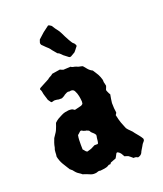

<svg xmlns="http://www.w3.org/2000/svg" viewBox="-144 -867 827 977"><g transform="rotate(-20 269.0 -378.5)"><path d="M331 -621Q329 -619 329 -619Q325 -614 321.5 -609Q318 -604 313 -599L289 -585Q281 -583 276 -588Q271 -592 265 -596.5Q259 -601 254 -605Q248 -610 243 -616Q238 -622 230 -624Q225 -631 219.5 -636.5Q214 -642 209 -649Q204 -657 198 -663Q192 -669 186 -674Q183 -678 179.5 -680.5Q176 -683 173 -687Q159 -697 167 -713Q168 -715 168.5 -717.5Q169 -720 170 -721Q178 -728 185.5 -735Q193 -742 201 -749Q209 -755 217 -761Q225 -767 233 -773Q238 -773 239 -772Q244 -769 248 -766.5Q252 -764 254 -759Q261 -747 270 -736Q279 -725 285 -712Q290 -701 295.5 -690.5Q301 -680 307 -669Q311 -663 314.5 -656.5Q318 -650 323 -645Q326 -644 328 -641Q330 -638 331 -636Q338 -628 331 -621ZM492 -67Q494 -58 489 -53Q479 -43 473 -30Q469 -23 464.5 -16Q460 -9 457 -1Q450 11 434 14Q425 7 412 9Q407 4 401.5 0Q396 -4 390 -9Q386 -10 381 -12Q376 -14 371 -15Q367 -23 361.5 -31.5Q356 -40 347 -45Q345 -47 339 -45Q337 -43 336 -40Q333 -35 331 -30.5Q329 -26 325 -20L296 -9Q293 -7 291 -2Q289 -1 285.5 -1.5Q282 -2 279 0Q272 5 264.5 7Q257 9 248 10Q244 10 240 11Q236 12 231 12Q225 10 219.5 11.5Q214 13 209 15Q192 18 179 13Q159 4 139 -2Q134 -7 128 -10.5Q122 -14 117 -18Q114 -21 111.5 -23Q109 -25 107 -28Q103 -32 100.5 -36Q98 -40 93 -43Q92 -44 90.5 -45.5Q89 -47 87 -48Q74 -68 62.5 -87.5Q51 -107 46 -131Q48 -142 48 -154.5Q48 -167 53 -178Q55 -191 59 -202.5Q63 -214 67 -224Q73 -234 79 -242Q85 -250 89 -259Q93 -267 96 -276.5Q99 -286 102 -294Q112 -304 123 -310.5Q134 -317 145 -322Q155 -327 164 -329Q173 -331 183 -332Q188 -332 192 -332Q196 -332 200 -331Q205 -330 208 -327.5Q211 -325 215 -323Q224 -325 232 -327Q240 -329 248 -331Q251 -331 253.5 -333Q256 -335 258 -336Q262 -338 262 -342Q263 -345 263 -351Q262 -366 259 -381.5Q256 -397 248 -412Q242 -423 228 -422Q225 -422 223.5 -421Q222 -420 220 -421Q212 -423 205.5 -419.5Q199 -416 193 -413Q189 -409 184 -406.5Q179 -404 173 -401H156Q152 -402 146.5 -403Q141 -404 135 -404Q130 -404 125 -402Q120 -400 115 -401Q108 -412 105 -415Q102 -418 100 -428Q98 -434 96 -440.5Q94 -447 92 -454Q91 -461 89.5 -468Q88 -475 84 -481Q84 -482 84.5 -483Q85 -484 85 -485Q86 -486 87.5 -487Q89 -488 90 -489L141 -516Q145 -520 149.5 -522.5Q154 -525 158 -527Q164 -530 169 -535Q180 -537 191 -538.5Q202 -540 213 -542Q218 -539 230 -535Q240 -536 249.5 -536Q259 -536 269 -537Q275 -532 283 -531Q291 -530 298 -527Q305 -523 312.5 -522Q320 -521 329 -518Q337 -508 346.5 -497Q356 -486 369 -480Q375 -472 379 -464.5Q383 -457 388 -450Q396 -435 400 -420Q401 -416 401 -413Q401 -410 401 -406Q402 -401 403.5 -396Q405 -391 406 -384Q405 -380 403 -375.5Q401 -371 399 -366Q398 -362 399.5 -359Q401 -356 402 -353Q407 -341 411 -336Q409 -325 407 -313.5Q405 -302 404 -291Q404 -284 404.5 -277.5Q405 -271 405 -263L408 -239Q407 -236 405 -232.5Q403 -229 401 -227Q405 -210 407 -201.5Q409 -193 413 -182Q417 -171 427 -147Q434 -137 444 -128Q454 -119 461 -108Q469 -98 477 -88.5Q485 -79 492 -67ZM273 -159Q275 -167 271 -170Q267 -177 259.5 -182.5Q252 -188 248 -197Q244 -201 239 -202Q235 -205 228 -205Q223 -206 219 -208Q215 -210 210 -213Q210 -213 205 -213Q201 -211 198.5 -208Q196 -205 192 -202Q191 -201 189.5 -200Q188 -199 186 -197Q185 -191 184 -185Q183 -179 183 -173Q182 -159 182.5 -146Q183 -133 183 -120Q188 -116 191.5 -110.5Q195 -105 202 -102Q221 -107 226.5 -109.5Q232 -112 247 -120H265Q266 -122 267 -123.5Q268 -125 268 -126Q270 -134 270.5 -142.5Q271 -151 273 -159Z"/></g></svg>

Font: Daruma Drop One
Style: Regular
Weight: 400
Designer: Maniackers Design
Version: Version 1.000